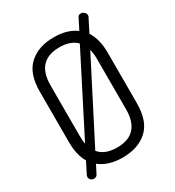

<svg xmlns="http://www.w3.org/2000/svg" viewBox="-189 -881 931 1020"><g transform="rotate(-30 276.0 -371.0)"><path d="M60 2C60 8.7 62.7 14.5 68 19.5C73.3 24.5 79.3 27 86 27C98 27 106 22 110 12L135 -37C170.3 -8.3 217.3 6 276 6C339.3 6 389.8 -11.2 427.5 -45.5C465.2 -79.8 484 -134 484 -208V-518C484 -572 472.7 -616.7 450 -652L489 -729C491.7 -732.3 493 -736.7 493 -742C493 -749.3 489.8 -755.7 483.5 -761C477.2 -766.3 470.7 -769 464 -769C454 -769 447.3 -765 444 -757L411 -692C376.3 -718 331.3 -731 276 -731C212.7 -731 162.2 -713.8 124.5 -679.5C86.8 -645.2 68 -591.3 68 -518V-208C68 -154 78 -111 98 -79L63 -10C61 -6 60 -2 60 2ZM134 -208V-518C134 -619.3 181.3 -670 276 -670C321.3 -670 356 -657.7 380 -633L138 -158C135.3 -171.3 134 -188 134 -208ZM166 -98 411 -576C415.7 -556 418 -536.7 418 -518V-208C418 -106 370.7 -55 276 -55C226.7 -55 190 -69.3 166 -98Z"/></g></svg>

Font: Terminal Dosis
Style: Book
Weight: 400
Designer: EdgarTolentino, PabloImpallari, IginoMarini
Foundry: EdgarTolentino, PabloImpallari, IginoMarini
Version: Version 1.006